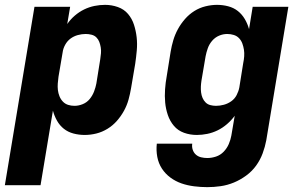

<svg xmlns="http://www.w3.org/2000/svg" viewBox="-35 -548 1255 791"><path d="M-15 215 107 -520H254L242 -449Q255 -468 273 -483.5Q291 -499 311.5 -509Q332 -519 354 -523.5Q376 -528 398 -528Q425 -528 450.5 -519Q476 -510 492.5 -490.5Q509 -471 517 -446Q525 -421 528 -394.5Q531 -368 528.5 -340Q526 -312 522 -285L505 -185Q501 -161 494.5 -137.5Q488 -114 476 -92Q464 -70 447 -50.5Q430 -31 408 -17.5Q386 -4 362 2Q338 8 314 8Q290 8 267.5 2Q245 -4 228 -17.5Q211 -31 200 -50.5Q189 -70 183 -92L132 215ZM272 -112Q289 -112 306 -119Q323 -126 334.5 -140Q346 -154 352.5 -171Q359 -188 362 -204L378 -304Q380 -317 381 -329Q382 -341 380 -353Q378 -365 374 -375.5Q370 -386 362 -394Q354 -402 342 -405Q330 -408 318 -408Q302 -408 285.5 -403.5Q269 -399 255.5 -389Q242 -379 233.5 -363.5Q225 -348 223 -332L206 -232Q204 -218 203 -204Q202 -190 203.5 -177Q205 -164 210 -151.5Q215 -139 224 -129.5Q233 -120 245.5 -116Q258 -112 272 -112Z M819 223Q792 223 764.5 219.5Q737 216 712.5 207.5Q688 199 667 183.5Q646 168 632 146.5Q618 125 613 98.5Q608 72 611 44H757Q755 57 759 69Q763 81 772 89Q781 97 793.5 100Q806 103 819 103Q837 103 855 97Q873 91 886.5 77Q900 63 907.5 45.5Q915 28 918 11L932 -71Q918 -52 900 -36.5Q882 -21 861.5 -11Q841 -1 819 3.5Q797 8 776 8Q748 8 723 -1Q698 -10 681.5 -29.5Q665 -49 656.5 -74Q648 -99 645.5 -125.5Q643 -152 645 -180Q647 -208 652 -235L668 -335Q672 -359 679 -382.5Q686 -406 698 -428Q710 -450 727 -469.5Q744 -489 765.5 -502.5Q787 -516 811.5 -522Q836 -528 859 -528Q883 -528 905.5 -522Q928 -516 945 -502.5Q962 -489 973.5 -469.5Q985 -450 991 -428L1006 -520H1153L1062 30Q1057 57 1047 84Q1037 111 1020 134.5Q1003 158 979 175.5Q955 193 928.5 204Q902 215 874 219Q846 223 819 223ZM855 -112Q871 -112 887.5 -116.5Q904 -121 918 -131Q932 -141 940 -156.5Q948 -172 951 -188L967 -288Q970 -302 971 -316Q972 -330 970 -343Q968 -356 963.5 -368.5Q959 -381 950 -390.5Q941 -400 928 -404Q915 -408 901 -408Q884 -408 867.5 -401Q851 -394 839 -380Q827 -366 821 -349Q815 -332 812 -316L795 -216Q793 -203 792.5 -191Q792 -179 793.5 -167Q795 -155 799.5 -144.5Q804 -134 812 -126Q820 -118 831.5 -115Q843 -112 855 -112Z"/></svg>

Font: Iosevka SS04 Hv Ex Obl
Style: Regular
Weight: 900
Width: 7
Italic angle: -9°
Monospace: yes
Designer: Belleve Invis
Foundry: Belleve Invis
Version: Version 19.0.0; ttfautohint (v1.8.4)